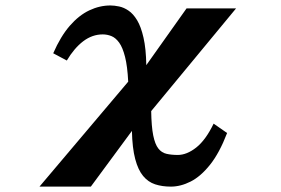

<svg xmlns="http://www.w3.org/2000/svg" viewBox="-20 -571 1040 710"><path d="M388.2 -550.8Q402.8 -550.8 420.4 -547.1Q438 -543.5 455.3 -531.7Q472.7 -520 487.1 -496.1Q501.5 -472.2 510.7 -431.6Q520 -391.1 521 -330.1L669.9 -540H853L539.1 -160.2Q540 -103 546.6 -70.3Q553.2 -37.6 565.4 -22Q577.6 -6.3 595.7 -2.2Q613.8 2 637.2 2Q670.9 2 705.8 -25.6Q740.7 -53.2 770 -113.8L819.8 -79.1Q791.5 -5.4 756.8 38.1Q722.2 81.5 685.1 100.3Q647.9 119.1 611.8 119.1Q579.6 119.1 553.7 110.6Q527.8 102.1 509.3 79.8Q490.7 57.6 480 17.1Q469.2 -23.4 467.8 -86.9L315.9 119.1H126L454.1 -269Q451.2 -326.2 442.4 -360.8Q433.6 -395.5 420.7 -413.3Q407.7 -431.2 392.1 -437.5Q376.5 -443.8 359.9 -443.8Q321.3 -443.8 287.8 -418.5Q254.4 -393.1 227.1 -347.2L176.8 -374Q204.1 -436.5 238 -475.6Q272 -514.6 310.3 -532.7Q348.6 -550.8 388.2 -550.8Z"/></svg>

Font: BIZ UDPMincho
Style: Bold
Weight: 700
Designer: TypeBank Co., Ltd.
Foundry: Morisawa Inc.
Version: Version 1.06